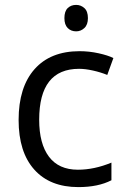

<svg xmlns="http://www.w3.org/2000/svg" viewBox="-20 -754 516 784"><path d="M300 10Q184 10 120 -61.5Q56 -133 56 -264Q56 -398 121 -471.5Q186 -545 305 -545Q344 -545 382.5 -536.5Q421 -528 443 -517L418 -448Q391 -459 359.5 -466Q328 -473 303 -473Q140 -473 140 -265Q140 -167 180 -114Q220 -61 298 -61Q365 -61 435 -90V-18Q381 10 300 10ZM243 -680Q243 -708 256.5 -721Q270 -734 291 -734Q310 -734 324.5 -721Q339 -708 339 -680Q339 -653 324.5 -639.5Q310 -626 291 -626Q270 -626 256.5 -639.5Q243 -653 243 -680Z"/></svg>

Font: Stephens Clock
Style: Regular
Weight: 400
Designer: Peter Wiegel (catfonts.de) with slight modifications by DT1.org
Version: Version 0.9.1